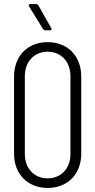

<svg xmlns="http://www.w3.org/2000/svg" viewBox="-20 -915 469 943"><path d="M231 -778 169 -888C166 -892 162 -895 157 -895H130C124 -895 121 -893 121 -889C121 -887 122 -885 123 -883L191 -773C194 -769 198 -766 203 -766H224C230 -766 233 -768 233 -772C233 -774 232 -776 231 -778ZM214 8C312 8 379 -60 379 -160V-539C379 -640 312 -708 214 -708C116 -708 49 -640 49 -539V-160C49 -60 116 8 214 8ZM214 -39C148 -39 102 -88 102 -158V-541C102 -612 148 -661 214 -661C280 -661 326 -612 326 -541V-158C326 -88 280 -39 214 -39Z"/></svg>

Font: Barlow Condensed Light
Style: Regular
Weight: 300
Width: 3
Designer: Jeremy Tribby
Foundry: Tribby Type
Version: Version 1.422;hotconv 1.0.109;makeotfexe 2.5.65596